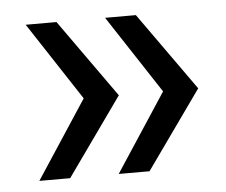

<svg xmlns="http://www.w3.org/2000/svg" viewBox="-37 -488 518 441"><g transform="rotate(-5 222.5 -268.0)"><path d="M108 -88 236 -268 108 -448H37L155 -268L37 -88ZM291 -88 419 -268 291 -448H220L338 -268L220 -88Z"/></g></svg>

Font: Poppy and Pepper
Style: Regular
Weight: 400
Designer: Thy Ha
Foundry: Thy Ha
Version: Version 0.001;Glyphs 3.2 (3227)